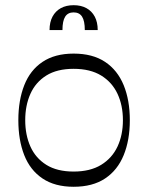

<svg xmlns="http://www.w3.org/2000/svg" viewBox="-20 -704 570 739"><path d="M263.4 14.9Q191.1 14.9 143.6 -17.1Q96 -49.1 73.3 -106.9Q50.6 -164.7 50.6 -241.4Q50.6 -318.1 73.4 -376Q96.1 -433.9 143.7 -465.8Q191.3 -497.7 263.4 -497.7Q336.6 -497.7 384.5 -465.8Q432.4 -433.9 456.1 -376Q479.7 -318.1 479.7 -241.4Q479.7 -164.7 456.1 -106.9Q432.6 -49.1 384.6 -17.1Q336.6 14.9 263.4 14.9ZM263.4 -43.7Q327.1 -43.7 369.3 -69.5Q411.4 -95.3 432.3 -139.9Q453.1 -184.6 453.1 -241.4Q453.1 -298.3 432.3 -342.9Q411.4 -387.6 369.3 -413.4Q327.1 -439.1 263.4 -439.1Q199.7 -439.1 158.4 -413.4Q117.1 -387.6 97.1 -342.9Q77.1 -298.3 77.1 -241.4Q77.1 -184.6 97.1 -139.9Q117.1 -95.3 158.4 -69.5Q199.7 -43.7 263.4 -43.7ZM170.7 -588.3Q170.7 -618.6 182.1 -640Q193.6 -661.4 214.2 -672.7Q234.9 -684 263.4 -684Q292 -684 312.6 -672.7Q333.3 -661.4 344.7 -640Q356.1 -618.6 356.1 -588.3H306.4Q306.4 -623.4 295.9 -639.9Q285.4 -656.3 263.4 -656.3Q241.4 -656.3 230.9 -639.9Q220.4 -623.4 220.4 -588.3Z"/></svg>

Font: Ojuju ExtraLight
Style: Regular
Weight: 200
Designer: Chisaokwu Joboson, Mirko Velimirovic
Foundry: Udi Foundry
Version: Version 1.000